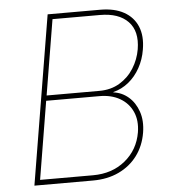

<svg xmlns="http://www.w3.org/2000/svg" viewBox="-52 -776 738 824"><g transform="rotate(-5 317.0 -364.0)"><path d="M63 0 183.6 -727.5H409.7Q471.2 -727.5 512 -704.8Q552.7 -682.1 570.1 -640.6Q587.4 -599.1 577.6 -541.5Q570.8 -499 551 -463.4Q531.2 -427.7 501.7 -403.8Q472.2 -379.9 435.5 -370.6V-369.1Q471.7 -364.7 500 -340.6Q528.3 -316.4 542 -276.6Q555.7 -236.8 547.4 -186Q538.1 -129.9 507.1 -88.1Q476.1 -46.4 427.2 -23.2Q378.4 0 314.9 0ZM89.4 -22.5H317.4Q399.9 -22.5 456.3 -68.6Q512.7 -114.7 525.4 -189Q533.7 -239.7 516.6 -277.8Q499.5 -315.9 462.6 -337.2Q425.8 -358.4 374.5 -358.4H145ZM148.9 -380.9H376.5Q426.3 -380.9 463.9 -403.6Q501.5 -426.3 524.9 -463.6Q548.3 -501 555.7 -544.4Q568.4 -621.6 528.1 -663.3Q487.8 -705.1 407.2 -705.1H202.6Z"/></g></svg>

Font: Inter 17pt Thin
Style: Italic
Weight: 250
Italic angle: -9.3988°
Version: Version 4.001;git-66647c0bb